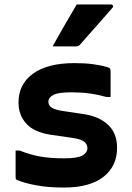

<svg xmlns="http://www.w3.org/2000/svg" viewBox="-20 -831 590 861"><path d="M268 -121Q328 -121 350 -134Q372 -147 372 -166Q372 -183 359 -194.5Q346 -206 309 -212L206 -227Q133 -238 98 -276.5Q63 -315 63 -371Q63 -454 128.5 -501Q194 -548 314 -548Q362 -548 398.5 -543Q435 -538 461 -530Q472 -527 474 -522.5Q476 -518 476 -507V-396H458Q418 -407 381 -412Q344 -417 300 -417Q240 -417 218.5 -405Q197 -393 197 -376Q197 -359 210 -349.5Q223 -340 257 -334L351 -320Q423 -310 464 -272Q505 -234 505 -168Q505 -86 444 -38Q383 10 267 10Q196 10 142.5 0Q89 -10 59 -23Q53 -25 51.5 -28Q50 -31 50 -39V-156H68Q115 -137 160.5 -129Q206 -121 268 -121ZM324 -811H477Q484 -811 486.5 -806Q489 -801 484 -796Q459 -767 437 -742Q415 -717 391.5 -690.5Q368 -664 339 -631Q333 -623 322 -623H216Q242 -670 269 -717Q296 -764 324 -811Z"/></svg>

Font: Recursive Sn Lnr St
Style: Bold
Weight: 700
Version: Version 1.079;hotconv 1.0.112;makeotfexe 2.5.65598; ttfautoh